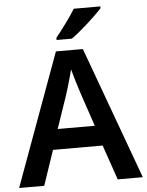

<svg xmlns="http://www.w3.org/2000/svg" viewBox="-61 -987 794 1036"><g transform="rotate(-5 335.5 -469.0)"><path d="M522 -928V-938H378C351 -893 301 -827 271 -790V-778H354C404 -813 489 -891 522 -928ZM534 0H670L408 -717H262L0 0H136L200 -189H469ZM374 -483 436 -299H235L298 -483C305 -506 325 -572 335 -613C344 -578 365 -510 374 -483Z"/></g></svg>

Font: Noto Sans Myanmar SemiBold
Style: Regular
Weight: 600
Designer: Monotype Design Team
Foundry: Monotype Imaging Inc.
Version: Version 2.107